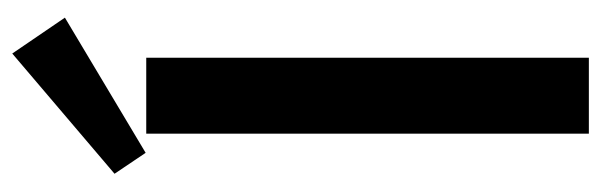

<svg xmlns="http://www.w3.org/2000/svg" viewBox="-362 -642 1004 321"><g transform="rotate(-90 140.5 -482.0)"><path d="M204 -740V0H77V-740ZM271 -876 45 -741 10 -793 211 -964Z"/></g></svg>

Font: Pathway Extreme 12pt SemiBold
Style: Regular
Weight: 600
Version: Version 1.001;gftools[0.9.26]